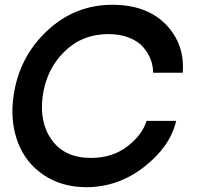

<svg xmlns="http://www.w3.org/2000/svg" viewBox="-20 -780 842 810"><path d="M346.2 9.8Q241.2 9.8 164.6 -41.5Q87.9 -92.8 54.9 -180.9Q22 -269 37.1 -375Q60.1 -538.1 177.5 -648.9Q294.9 -759.8 454.1 -759.8Q598.1 -759.8 679 -677.5Q759.8 -595.2 751 -473.1H626Q626 -501 616 -528.1Q606 -555.2 585 -580.1Q564 -605 525.9 -620.6Q487.8 -636.2 437 -636.2Q327.1 -636.2 251.5 -562Q175.8 -487.8 160.2 -375Q145 -262.2 199.5 -188Q253.9 -113.8 363.8 -113.8Q454.6 -113.8 517.8 -162.8Q581.1 -211.9 598.1 -270H723.1Q698.2 -162.1 589.1 -76.7Q480 8.8 346.2 9.8Z"/></svg>

Font: Oakes Grotesk
Style: SemiBold Italic
Weight: 600
Designer: Samuel Oakes
Foundry: Samuel Oakes
Version: Version 1.0 | wf-rip DC20170320